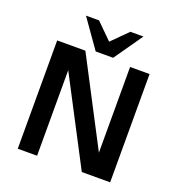

<svg xmlns="http://www.w3.org/2000/svg" viewBox="-155 -1027 1088 1158"><g transform="rotate(20 388.5 -447.5)"><path d="M199 -895H283L384 -795L484 -895H568L440 -712H328ZM87 0V-695H268L555 -145V-695H680V0H498L211 -549V0Z"/></g></svg>

Font: Coval
Style: ExtraBold
Weight: 800
Foundry: Context Ltd
Version: Version 001.000